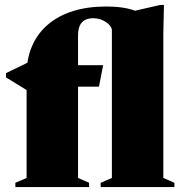

<svg xmlns="http://www.w3.org/2000/svg" viewBox="-20 -760 746 780"><path d="M297 -37 342 -17.5V0H42.5V-17.5L88 -37V-456.5Q88 -521 110 -572.2Q132 -623.5 173.8 -659.5Q215.5 -695.5 275.2 -714.5Q335 -733.5 410 -733.5Q449 -733.5 480.2 -728.8Q511.5 -724 541.5 -711.5L518 -714L631 -740H646L643.5 -626V-37L688.5 -17.5V0H389V-17.5L434.5 -37V-639Q431.5 -657 408.8 -671.5Q386 -686 359 -686Q338 -686 324.2 -678.2Q310.5 -670.5 303.8 -655Q297 -639.5 297 -615ZM399 -495 382 -408H110L94 -390.5L4.5 -445.5V-463L101.5 -510L198 -495Z"/></svg>

Font: Newsreader 60pt ExtraBold
Style: Regular
Weight: 800
Designer: Hugues Gentile
Foundry: Production Type
Version: Version 1.003